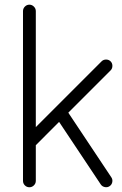

<svg xmlns="http://www.w3.org/2000/svg" viewBox="-20 -789 513 809"><path d="M130.9 -742.2V-253.4L408 -530.5Q415.5 -538.1 427 -538.1Q438.5 -538.1 446 -530.5Q453.6 -522.9 453.6 -511.5Q453.6 -500 446 -492.4L267.8 -314.2L449.2 -41.7Q455.3 -32.7 453.1 -21.7Q450.9 -10.7 441.9 -4.6Q432.9 1.5 421.8 -0.7Q410.6 -2.9 404.5 -12L229 -275.4L130.9 -177.2V-26.9Q130.9 -15.9 122.8 -7.9Q114.7 0 103.8 0Q92.8 0 84.8 -7.9Q76.9 -15.9 76.9 -26.9V-742.2Q76.9 -753.2 84.8 -761.2Q92.8 -769.3 103.8 -769.3Q114.7 -769.3 122.8 -761.2Q130.9 -753.2 130.9 -742.2Z"/></svg>

Font: Tecnico
Style: Fino
Weight: 400
Version: Version 1.3